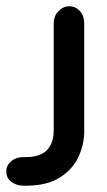

<svg xmlns="http://www.w3.org/2000/svg" viewBox="-116 -416 339 611"><path d="M-28 175H-41Q-64 175 -80 162.5Q-96 150 -96 130Q-96 111 -81.5 98Q-67 85 -45 84H-35Q-6 84 12 76Q30 68 39 55Q48 42 51.5 28Q55 14 55 2V-341Q55 -365 70 -380.5Q85 -396 104 -396Q125 -396 138.5 -380.5Q152 -365 152 -341V2Q152 44 133.5 83.5Q115 123 75 148.5Q35 174 -28 175Z"/></svg>

Font: Beiruti SemiBold
Style: Regular
Weight: 600
Designer: Arlette Boutros
Foundry: Boutros
Version: Version 1.41